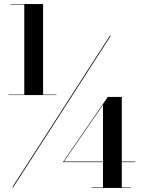

<svg xmlns="http://www.w3.org/2000/svg" viewBox="-20 -826 710 949"><path d="M22 -358.5H100V-803.5H32V-806H193V-358.5H259V-356H22ZM523.5 -650H528L45 100H40.5ZM627 100.5V103H432V100.5H489V-24.5H291L513 -347H582V-27.5H648V-24.5H582V100.5ZM296 -27.5H489V-307.5Z"/></svg>

Font: Bodoni* 36pt
Style: Bold
Weight: 700
Version: Version 2.3